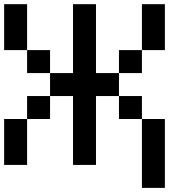

<svg xmlns="http://www.w3.org/2000/svg" viewBox="-20 -798 929 929"><path d="M111.1 -555.6H0V-777.8H111.1ZM666.7 -222.2H555.6V-333.3H666.7ZM666.7 -444.4H555.6V-555.6H666.7ZM222.2 -222.2H111.1V-333.3H222.2ZM222.2 -444.4H111.1V-555.6H222.2ZM444.4 -333.3V0H333.3V-333.3H222.2V-444.4H333.3V-777.8H444.4V-444.4H555.6V-333.3ZM111.1 0H0V-222.2H111.1ZM777.8 111.1H666.7V-222.2H777.8ZM777.8 -555.6H666.7V-777.8H777.8Z"/></svg>

Font: Pixeloid Sans
Style: Regular
Weight: 400
Designer: GGBotNet
Foundry: GGBotNet
Version: 0.5